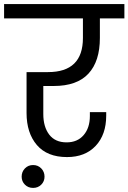

<svg xmlns="http://www.w3.org/2000/svg" viewBox="-47 -760 629 940"><path d="M-27 -670V-740H562V-670H442V-574Q442 -460 386 -399.5Q330 -339 216 -339H165V-202Q165 -139 194 -101Q223 -63 279 -63Q332 -63 362.5 -98.5Q393 -134 393 -192V-211H473V-194Q473 -101 421.5 -46Q370 9 281 9Q184 9 133.5 -50Q83 -109 83 -207V-407H188Q359 -407 359 -574V-670ZM59 105Q59 81 75 64.5Q91 48 115 48Q139 48 155 64.5Q171 81 171 105Q171 128 155 144Q139 160 115 160Q91 160 75 144Q59 128 59 105Z"/></svg>

Font: SVN-Poppins
Style: Regular
Weight: 400
Designer: Ninad Kale (Devanagari), Jonny Pinhorn (Latin)
Foundry: Indian Type Foundry
Version: Version 3.002 2017